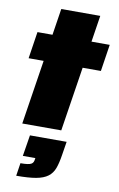

<svg xmlns="http://www.w3.org/2000/svg" viewBox="-102 -713 653 1057"><g transform="rotate(10 224.5 -184.5)"><path d="M22 0ZM50 0 106 -360H22L45 -510H129L152 -658H370L347 -510H449L426 -360H324L268 0ZM78 217Q102 217 116 215Q130 213 137.5 209Q145 205 148.5 198Q152 191 153 181L154 175H84L103 57H308L296 132Q289 178 278 208Q267 238 243 256Q219 274 177.5 281.5Q136 289 67 289Z"/></g></svg>

Font: Azeri Sans Black
Style: Italic
Weight: 900
Designer: Hector Gatti & Omnibus-Type (original fonts) / Cristiano Sobral (main changes and remastering)
Foundry: Omnibus-Type
Version: Version 0.07;August 21, 2020;FontCreator 13.0.0.2681 64-bit;